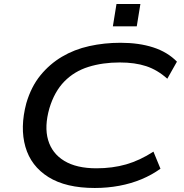

<svg xmlns="http://www.w3.org/2000/svg" viewBox="-20 -927 914 956"><path d="M452 9Q308 9 221 -45.5Q134 -100 106.5 -196Q79 -292 111 -413Q135 -495 181 -551.5Q227 -608 288.5 -644.5Q350 -681 424.5 -697.5Q499 -714 580 -714Q672 -714 743 -691Q814 -668 861 -620L813 -535Q764 -579 708 -597.5Q652 -616 576 -616Q491 -616 420.5 -594Q350 -572 300.5 -521.5Q251 -471 226 -388Q200 -297 219.5 -230Q239 -163 300 -126Q361 -89 460 -89Q540 -89 608 -108.5Q676 -128 744 -172L779 -87Q736 -56 684.5 -34.5Q633 -13 574 -2Q515 9 452 9ZM542 -796 560 -907H679L661 -796Z"/></svg>

Font: Nunito Sans 7pt Expanded Medium
Style: Italic
Weight: 500
Width: 7
Italic angle: -9°
Designer: Vernon Adams
Foundry: Vernon Adams
Version: Version 3.101;gftools[0.9.27]